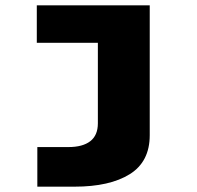

<svg xmlns="http://www.w3.org/2000/svg" viewBox="-20 -520 740 720"><path d="M120 180V31.5H236.5Q290 31.5 318.5 9.5Q347 -12.5 347 -57.5V-359.5H118V-500H541.5V-13Q541.5 86.5 466.5 133.2Q391.5 180 259.5 180Z"/></svg>

Font: Trispace SemiExpanded ExtraBold
Style: Regular
Weight: 800
Width: 6
Designer: Tyler Finck
Foundry: Etcetera Type Company
Version: Version 1.210; ttfautohint (v1.8.3)